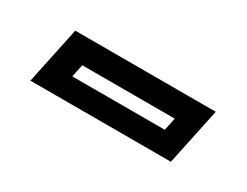

<svg xmlns="http://www.w3.org/2000/svg" viewBox="-31 -811 481 374"><g transform="rotate(30 209.0 -624.0)"><path d="M37.5 -559.5 64.5 -687.5H380.5L353.5 -559.5ZM104 -607.5H312L318 -636H110Z"/></g></svg>

Font: Tourney Thin SemiBold
Style: Italic
Weight: 600
Italic angle: -12°
Version: Version 1.015